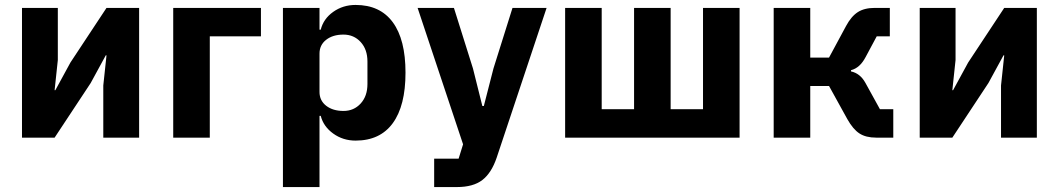

<svg xmlns="http://www.w3.org/2000/svg" viewBox="-20 -557 4285 777"><path d="M69 0V-525H214V-314L201 -192H204L265 -304L411 -525H543V0H398V-211L411 -333H408L347 -221L201 0Z M681 0V-525H1036V-410H829V0Z M1125 200V-525H1273V-437H1278Q1289 -481 1328.5 -509Q1368 -537 1419 -537Q1518 -537 1569.5 -467Q1621 -397 1621 -263Q1621 -129 1569.5 -58.5Q1518 12 1419 12Q1368 12 1328.5 -16.5Q1289 -45 1278 -88H1273V200ZM1370 -108Q1412 -108 1439.5 -138Q1467 -168 1467 -217V-308Q1467 -357 1439.5 -387Q1412 -417 1370 -417Q1327 -417 1300 -396Q1273 -375 1273 -340V-185Q1273 -150 1300 -129Q1327 -108 1370 -108Z M1737 200V85H1836L1854 27L1670 -525H1817L1894 -280L1932 -128H1938L1977 -280L2054 -525H2192L1990 81Q1969 143 1932 171.5Q1895 200 1829 200Z M2267 0V-525H2415V-115H2546V-525H2694V-115H2825V-525H2973V0Z M3111 0V-525H3259V-324H3335L3404 -452Q3425 -491 3451.5 -508Q3478 -525 3520 -525H3581V-410H3528L3483 -326Q3460 -282 3424 -273V-268Q3461 -260 3482 -222L3541 -115H3595V0H3526Q3484 0 3458 -17Q3432 -34 3409 -75L3335 -209H3259V0Z M3702 0V-525H3847V-314L3834 -192H3837L3898 -304L4044 -525H4176V0H4031V-211L4044 -333H4041L3980 -221L3834 0Z"/></svg>

Font: Anuphan
Style: Bold
Weight: 700
Designer: Mike Abbink, Paul van der Laan, Pieter van Rosmalen, Mint Tantisuwanna
Foundry: Bold Monday; Cadson Demak
Version: Version 3.002;hotconv 1.0.109;makeotfexe 2.5.65596